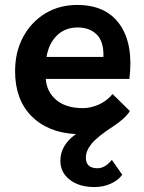

<svg xmlns="http://www.w3.org/2000/svg" viewBox="-20 -533 583 776"><path d="M362 223Q300 223 262 193.5Q224 164 224 117Q224 53 287 9Q173 3 107 -64Q41 -131 41 -245Q41 -324 74 -384.5Q107 -445 163.5 -479Q220 -513 292 -513Q409 -513 464.5 -433.5Q520 -354 503 -214H165Q169 -161 208 -128.5Q247 -96 315 -96Q347 -96 379.5 -110.5Q412 -125 435 -153L505 -84Q492 -65 474.5 -50Q457 -35 437 -22Q374 19 350.5 47.5Q327 76 327 104Q327 147 374 147Q405 147 432 113L474 173Q458 196 427.5 209.5Q397 223 362 223ZM294 -422Q243 -422 210 -389.5Q177 -357 168 -303H398Q400 -365 371 -393.5Q342 -422 294 -422Z"/></svg>

Font: Livvic SemiBold
Style: Regular
Weight: 600
Designer: Jacques Le Bailly, Baron von Fonthausen
Version: Version 1.001; ttfautohint (v1.8.2)